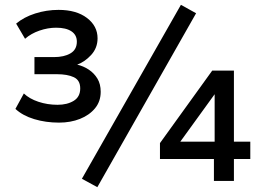

<svg xmlns="http://www.w3.org/2000/svg" viewBox="-20 -751 1102 797"><path d="M225 -242Q170 -242 122 -256.5Q74 -271 44 -299L79 -363Q102 -341 139.5 -328.5Q177 -316 219 -316Q259 -316 286 -332.5Q313 -349 313 -384Q313 -418 286.5 -430.5Q260 -443 216 -443H123V-514H204Q246 -514 272.5 -529.5Q299 -545 299 -578Q299 -606 276.5 -621Q254 -636 213 -636Q179 -636 144 -624Q109 -612 84 -590L47 -653Q79 -680 126 -695Q173 -710 223 -710Q297 -710 341 -676.5Q385 -643 385 -592Q385 -552 358.5 -523Q332 -494 299 -482V-483Q326 -477 348.5 -462Q371 -447 384.5 -424.5Q398 -402 398 -370Q398 -330 374.5 -301.5Q351 -273 312 -257.5Q273 -242 225 -242ZM384 26 320 -9 731 -731 794 -696ZM868 0V-91H644V-157L861 -458H951V-163H1019V-91H951V0ZM871 -163V-364H874L714 -143L710 -163Z"/></svg>

Font: Nunito Sans 8pt SemiBold
Style: Regular
Weight: 600
Version: Version 3.101;gftools[0.9.27]